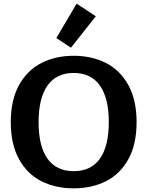

<svg xmlns="http://www.w3.org/2000/svg" viewBox="-20 -1015 806 1050"><path d="M288 -807 399 -995 504 -926 368 -754ZM39 -347Q39 -469 84.5 -550.5Q130 -632 207.5 -671Q285 -710 383 -710Q481 -710 558.5 -671Q636 -632 681.5 -550.5Q727 -469 727 -347Q727 -225 681.5 -143.5Q636 -62 558.5 -23.5Q481 15 383 15Q285 15 207.5 -23.5Q130 -62 84.5 -143.5Q39 -225 39 -347ZM575 -347Q575 -478 526.5 -547Q478 -616 383 -616Q288 -616 239.5 -547Q191 -478 191 -347Q191 -216 239.5 -147.5Q288 -79 383 -79Q478 -79 526.5 -147.5Q575 -216 575 -347Z"/></svg>

Font: Maitree
Style: Bold
Weight: 700
Designer: CadsonDemak Team
Foundry: CadsonDemak
Version: Version 1.002